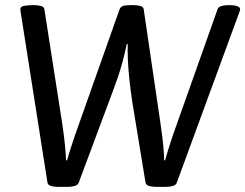

<svg xmlns="http://www.w3.org/2000/svg" viewBox="-20 -722 951 744"><path d="M203 2Q188 2 177 -1.5Q166 -5 164 -14L59 -682Q57 -696 72 -699Q87 -702 104 -702H113Q128 -702 139.5 -698.5Q151 -695 152 -686L221 -244Q229 -190 232 -157Q235 -124 236 -101H240Q246 -123 255 -151Q264 -179 271 -199L443 -685Q447 -695 455.5 -698.5Q464 -702 483 -702H499Q514 -702 525 -698.5Q536 -695 537 -685L602 -243Q610 -187 613 -154.5Q616 -122 616 -101H620Q627 -127 636 -155.5Q645 -184 651 -201L823 -686Q826 -695 837.5 -698.5Q849 -702 864 -702H870Q892 -702 903 -696.5Q914 -691 909 -679L665 -14Q662 -5 650.5 -1.5Q639 2 624 2H583Q568 2 557 -1.5Q546 -5 544 -14L492 -331Q486 -371 481.5 -413Q477 -455 475.5 -491.5Q474 -528 475 -551H471Q464 -515 452 -472Q440 -429 420 -376L285 -14Q281 -5 269.5 -1.5Q258 2 244 2Z"/></svg>

Font: Asap
Style: Italic
Weight: 400
Italic angle: -6°
Designer: Pablo Cosgaya
Foundry: Omnibus-Type
Version: Version 3.001; ttfautohint (v1.8.3)